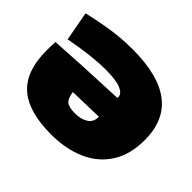

<svg xmlns="http://www.w3.org/2000/svg" viewBox="-157 -936 1172 1172"><g transform="rotate(45 429.0 -350.0)"><path d="M62 -472 27 -662Q102 -679 161 -689.5Q220 -700 273.5 -705Q327 -710 387 -710Q830 -710 830 -371Q830 -244 775 -159Q720 -74 623 -32Q526 10 401 10Q205 10 112 -72.5Q19 -155 19 -331Q19 -374 21 -408Q125 -415 251.5 -421.5Q378 -428 530 -434Q530 -440 530 -444Q529 -471 488.5 -488.5Q448 -506 355 -506Q238 -506 62 -472ZM531 -273Q503 -272 462 -271Q421 -270 380.5 -269Q340 -268 312 -267Q319 -218 339.5 -201Q360 -184 416 -184Q464 -184 498 -205.5Q532 -227 531 -273Z"/></g></svg>

Font: Georama Expanded Black
Style: Regular
Weight: 900
Width: 7
Designer: Jean-Baptiste Levee
Foundry: Production Type
Version: Version 1.000